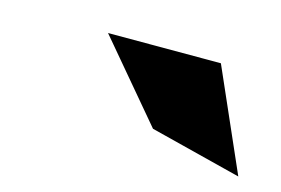

<svg xmlns="http://www.w3.org/2000/svg" viewBox="-40 -821 445 304"><g transform="rotate(15 182.5 -669.0)"><path d="M107 -752 215 -624 365 -586 292 -752Z"/></g></svg>

Font: Charger Pro
Style: UltraNarObl
Weight: 900
Designer: Jasper
Foundry: Cannot Into Space Fonts
Version: Version 1.09